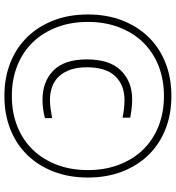

<svg xmlns="http://www.w3.org/2000/svg" viewBox="17 -808 802 876"><g transform="rotate(90 418.0 -370.0)"><path d="M434 -163Q352 -163 301.5 -213Q251 -263 251 -365Q251 -469 301.5 -520.5Q352 -572 434 -572Q455 -572 476 -569.5Q497 -567 517 -563V-528Q499 -532 478 -534.5Q457 -537 436 -537Q368 -537 327.5 -494.5Q287 -452 287 -365Q287 -322 298 -290.5Q309 -259 328.5 -238Q348 -217 375.5 -207Q403 -197 435 -197Q456 -197 477.5 -200Q499 -203 519 -207V-174Q478 -163 434 -163ZM418 11Q334 11 265.5 -16.5Q197 -44 148.5 -94Q100 -144 73 -214Q46 -284 46 -370Q46 -456 73 -526Q100 -596 148.5 -646Q197 -696 265.5 -723.5Q334 -751 418 -751Q502 -751 570.5 -723.5Q639 -696 687.5 -646Q736 -596 763 -526Q790 -456 790 -370Q790 -284 763 -214Q736 -144 687.5 -94Q639 -44 570.5 -16.5Q502 11 418 11ZM418 -23Q494 -23 556.5 -48Q619 -73 663 -118.5Q707 -164 731.5 -228Q756 -292 756 -370Q756 -448 731.5 -512Q707 -576 663 -621.5Q619 -667 556.5 -692Q494 -717 418 -717Q342 -717 279.5 -692Q217 -667 173 -621.5Q129 -576 104.5 -512Q80 -448 80 -370Q80 -292 104.5 -228Q129 -164 173 -118.5Q217 -73 279.5 -48Q342 -23 418 -23Z"/></g></svg>

Font: Encode Sans Compressed
Style: Thin
Weight: 100
Designer: Pablo Impallari, Andres Torresi
Foundry: Pablo Impallari, Andres Torresi
Version: Version 1.000; ttfautohint (v1.00) -l 8 -r 50 -G 200 -x 14 -